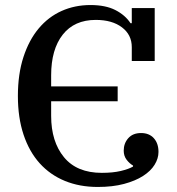

<svg xmlns="http://www.w3.org/2000/svg" viewBox="-20 -730 703 762"><path d="M368 12Q296 12 237.5 -12Q179 -36 137.5 -82Q96 -128 73.5 -195.5Q51 -263 51 -349Q51 -436 73 -503.5Q95 -571 133.5 -617Q172 -663 224.5 -686.5Q277 -710 339 -710Q399 -710 438 -690Q477 -670 498 -638H503V-698H594V-488H503V-543Q503 -592 464 -621.5Q425 -651 360 -651Q275 -651 229 -592.5Q183 -534 183 -431V-387H447V-328H183V-270Q183 -168 234 -106Q285 -44 384 -44Q428 -44 459.5 -51.5Q491 -59 508 -69V-73Q494 -81 482.5 -96Q471 -111 471 -132Q471 -161 489 -181.5Q507 -202 540 -202Q572 -202 590.5 -181.5Q609 -161 609 -127Q609 -101 593.5 -76Q578 -51 547.5 -31.5Q517 -12 472 0Q427 12 368 12Z"/></svg>

Font: IBM Plex Serif Medium
Style: Regular
Weight: 500
Designer: Mike Abbink, Paul van der Laan, Pieter van Rosmalen
Foundry: Bold Monday
Version: Version 2.5